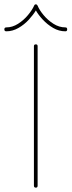

<svg xmlns="http://www.w3.org/2000/svg" viewBox="-94 -863 329 883"><path d="M62 -651Q62 -659 71 -659Q79 -659 79 -651V-9Q79 0 71 0Q62 0 62 -9ZM63 -837Q65 -843 71 -843Q76 -843 79 -837Q87 -817 106.5 -793.5Q126 -770 152 -753.5Q178 -737 207 -737Q215 -737 215 -728Q215 -719 207 -719Q177 -719 150.5 -734.5Q124 -750 103 -772.5Q82 -795 71 -815Q59 -795 38.5 -772.5Q18 -750 -9 -734.5Q-36 -719 -65 -719Q-74 -719 -74 -728Q-74 -737 -65 -737Q-37 -737 -11 -753.5Q15 -770 34.5 -793.5Q54 -817 63 -837Z"/></svg>

Font: Libertine Sup Thin
Style: Regular
Weight: 100
Designer: Bastien Sozeau
Foundry: NBR — Bastien Sozeau
Version: Version 2.003; ttfautohint (v1.8.4.7-5d5b);gftools[0.9.33]